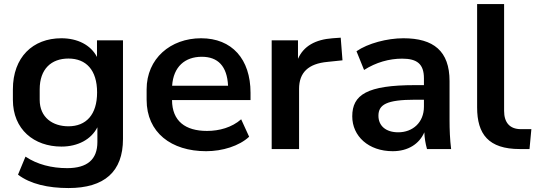

<svg xmlns="http://www.w3.org/2000/svg" viewBox="-20 -739 2662 952"><path d="M319.8 193.4C497.6 193.4 589.8 112.3 589.8 -49.8V-539.1H460.9V-456.5C430.2 -516.1 364.3 -549.3 284.2 -549.3C142.6 -549.3 43.9 -455.1 43.9 -295.9V-244.1C43.9 -97.2 148.9 -12.2 284.7 -12.2C365.7 -12.2 432.1 -47.4 462.9 -107.9V-34.7C462.9 51.8 412.6 94.7 313 94.7C236.8 94.7 164.6 76.7 106.4 37.6L69.3 127C129.9 173.3 218.3 193.4 319.8 193.4ZM319.3 -112.8C241.7 -112.8 176.8 -156.2 176.8 -244.1V-295.9C176.8 -397.5 234.9 -448.7 319.3 -448.7C406.7 -448.7 461.4 -392.1 461.4 -280.8C461.4 -169.9 406.7 -112.8 319.3 -112.8Z M1002 10.7C1083 10.7 1166 -15.1 1215.3 -61L1175.8 -147.5C1129.4 -106.9 1067.4 -89.8 1006.3 -89.8C899.4 -89.8 833.5 -138.2 833 -242.7H1222.2V-278.8C1222.2 -446.3 1129.9 -549.3 977.1 -549.3C825.7 -549.3 707 -448.7 707 -295.9V-244.1C707 -81.5 829.6 10.7 1002 10.7ZM980.5 -457.5C1060.5 -457.5 1106 -411.1 1110.8 -314H833.5C839.8 -408.2 897 -457.5 980.5 -457.5Z M1462.9 0V-298.3C1462.9 -379.4 1508.8 -423.3 1603.5 -432.1L1678.2 -439.9L1669.4 -552.2L1628.9 -549.3C1543.9 -543 1485.4 -510.7 1457.5 -447.3V-539.1H1327.1V0Z M1927.2 10.7C2003.4 10.7 2059.1 -25.4 2084 -83C2085 -55.7 2089.4 -27.3 2097.2 0H2216.8C2210.9 -47.9 2209 -96.2 2209 -143.6V-336.9C2209 -485.8 2129.9 -549.3 1980 -549.3C1899.4 -549.3 1803.7 -523.9 1747.6 -484.9L1785.2 -392.1C1844.2 -429.7 1909.7 -448.2 1974.1 -448.2C2048.3 -448.2 2082 -421.4 2082 -350.6V-316.9H2037.6C1799.3 -316.9 1726.6 -269 1726.6 -162.1C1726.6 -64 1807.1 10.7 1927.2 10.7ZM1954.6 -83C1893.1 -83 1856.4 -115.2 1856.4 -165C1856.4 -219.7 1895.5 -244.6 2038.6 -244.6H2082V-210C2082 -131.3 2025.9 -83 1954.6 -83Z M2557.1 0H2605.5L2614.7 -98.6H2563C2506.3 -98.6 2479.5 -132.8 2479.5 -189V-718.8H2345.7V-206.5C2345.7 -73.7 2402.3 0 2557.1 0Z"/></svg>

Font: Winston SemiBold
Style: Regular
Weight: 600
Designer: Vernon Adams, Kim Jin-seong, David Berlow, Cristiano Sobral
Foundry: The Winston Project Authors
Version: Version 3.004